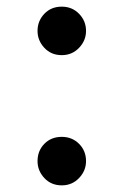

<svg xmlns="http://www.w3.org/2000/svg" viewBox="-20 -542 372 578"><path d="M166 16Q134 16 113.5 -6Q93 -28 93 -57Q93 -88 113.5 -109Q134 -130 166 -130Q197 -130 218 -109Q239 -88 239 -57Q239 -28 218 -6Q197 16 166 16ZM166 -376Q134 -376 113.5 -398Q93 -420 93 -449Q93 -479 113.5 -500.5Q134 -522 166 -522Q197 -522 218 -500.5Q239 -479 239 -449Q239 -420 218 -398Q197 -376 166 -376Z"/></svg>

Font: Noto Serif TC SemiBold
Style: Regular
Weight: 600
Version: Version 2.002-H1;hotconv 1.1.0;makeotfexe 2.6.0